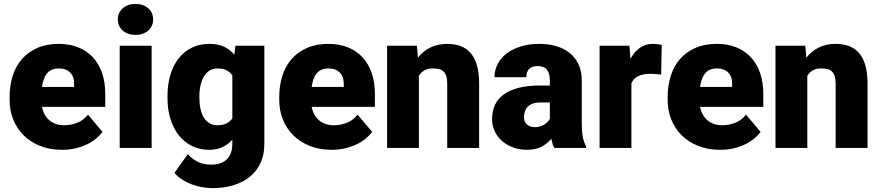

<svg xmlns="http://www.w3.org/2000/svg" viewBox="-20 -765 4552 993"><path d="M301.8 9.8Q237.3 9.8 186.5 -10.7Q135.7 -31.2 101.1 -66.4Q66.4 -101.6 48.1 -147.9Q29.8 -194.3 29.8 -246.6V-265.1Q29.8 -322.8 45.7 -372.8Q61.5 -422.9 93.5 -459.5Q125.5 -496.1 173.1 -517.1Q220.7 -538.1 284.2 -538.1Q340.3 -538.1 385 -520Q429.7 -502 460.7 -468.3Q491.7 -434.6 508.1 -386.7Q524.4 -338.9 524.4 -279.3V-212.4H197.3Q206.1 -168 235.8 -142.6Q265.6 -117.2 313 -117.2Q346.7 -117.2 379.2 -129.9Q411.6 -142.6 435.1 -171.9L510.3 -83Q497.6 -65.4 477.8 -48.8Q458 -32.2 431.6 -19.3Q405.3 -6.3 372.6 1.7Q339.8 9.8 301.8 9.8ZM283.2 -411.1Q262.2 -411.1 247.1 -403.8Q231.9 -396.5 221.9 -383.8Q211.9 -371.1 206.1 -353.5Q200.2 -335.9 197.3 -315.4H363.3V-328.1Q364.3 -367.7 343.3 -389.4Q322.3 -411.1 283.2 -411.1Z M764.2 0H599.1V-528.3H764.2ZM589.4 -664.6Q589.4 -682.1 595.9 -696.8Q602.5 -711.4 614.7 -722.2Q627 -732.9 643.6 -738.8Q660.2 -744.6 680.7 -744.6Q701.2 -744.6 717.8 -738.8Q734.4 -732.9 746.6 -722.2Q758.8 -711.4 765.4 -696.8Q772 -682.1 772 -664.6Q772 -647 765.4 -632.3Q758.8 -617.7 746.6 -606.9Q734.4 -596.2 717.8 -590.3Q701.2 -584.5 680.7 -584.5Q660.2 -584.5 643.6 -590.3Q627 -596.2 614.7 -606.9Q602.5 -617.7 595.9 -632.3Q589.4 -647 589.4 -664.6Z M846.2 -268.1Q846.2 -328.1 861.1 -377.9Q876 -427.7 904.1 -463.4Q932.1 -499 972.4 -518.6Q1012.7 -538.1 1063 -538.1Q1107.9 -538.1 1138.9 -523.4Q1169.9 -508.8 1191.9 -482.4L1197.8 -528.3H1347.2V-20.5Q1347.2 34.7 1327.6 77.1Q1308.1 119.6 1272.7 148.7Q1237.3 177.7 1187.7 192.9Q1138.2 208 1078.1 208Q1051.8 208 1023.7 202.9Q995.6 197.8 969.7 187.7Q943.8 177.7 921.1 163.1Q898.4 148.4 882.3 128.9L951.2 32.2Q970.7 55.2 1001 70.8Q1031.2 86.4 1072.3 86.4Q1126 86.4 1153.8 58.3Q1181.6 30.3 1181.6 -21.5V-42.5Q1159.2 -17.6 1129.9 -3.9Q1100.6 9.8 1062 9.8Q1011.7 9.8 971.7 -10.5Q931.6 -30.8 903.8 -66.4Q876 -102.1 861.1 -151.1Q846.2 -200.2 846.2 -257.8ZM1011.2 -257.8Q1011.2 -228 1016.8 -202.4Q1022.5 -176.8 1033.9 -157.7Q1045.4 -138.7 1063 -127.9Q1080.6 -117.2 1104 -117.2Q1131.8 -117.2 1150.9 -126.5Q1169.9 -135.7 1181.6 -152.8V-375Q1169.9 -392.6 1151.1 -401.9Q1132.3 -411.1 1105 -411.1Q1082 -411.1 1064.5 -400.4Q1046.9 -389.6 1035.2 -370.4Q1023.4 -351.1 1017.3 -325Q1011.2 -298.8 1011.2 -268.1Z M1696.3 9.8Q1631.8 9.8 1581.1 -10.7Q1530.3 -31.2 1495.6 -66.4Q1460.9 -101.6 1442.6 -147.9Q1424.3 -194.3 1424.3 -246.6V-265.1Q1424.3 -322.8 1440.2 -372.8Q1456.1 -422.9 1488 -459.5Q1520 -496.1 1567.6 -517.1Q1615.2 -538.1 1678.7 -538.1Q1734.9 -538.1 1779.5 -520Q1824.2 -502 1855.2 -468.3Q1886.2 -434.6 1902.6 -386.7Q1918.9 -338.9 1918.9 -279.3V-212.4H1591.8Q1600.6 -168 1630.4 -142.6Q1660.2 -117.2 1707.5 -117.2Q1741.2 -117.2 1773.7 -129.9Q1806.2 -142.6 1829.6 -171.9L1904.8 -83Q1892.1 -65.4 1872.3 -48.8Q1852.5 -32.2 1826.2 -19.3Q1799.8 -6.3 1767.1 1.7Q1734.4 9.8 1696.3 9.8ZM1677.7 -411.1Q1656.7 -411.1 1641.6 -403.8Q1626.5 -396.5 1616.5 -383.8Q1606.4 -371.1 1600.6 -353.5Q1594.7 -335.9 1591.8 -315.4H1757.8V-328.1Q1758.8 -367.7 1737.8 -389.4Q1716.8 -411.1 1677.7 -411.1Z M2136.2 -528.3 2141.6 -466.3Q2168.5 -501.5 2206.8 -519.8Q2245.1 -538.1 2292.5 -538.1Q2329.1 -538.1 2359.6 -527.6Q2390.1 -517.1 2412.1 -492.9Q2434.1 -468.8 2446 -429.4Q2458 -390.1 2458 -332.5V0H2293V-333Q2293 -356.9 2287.8 -372.1Q2282.7 -387.2 2273.2 -396Q2263.7 -404.8 2249.8 -408Q2235.8 -411.1 2218.3 -411.1Q2191.9 -411.1 2174.6 -400.9Q2157.2 -390.6 2146.5 -373V0H1981.9V-528.3Z M2846.7 0Q2841.3 -9.8 2837.6 -21.7Q2834 -33.7 2831.1 -47.4Q2812 -23.4 2781.7 -6.8Q2751.5 9.8 2704.1 9.8Q2667.5 9.8 2635 -2Q2602.5 -13.7 2578.1 -34.4Q2553.7 -55.2 2539.3 -84.5Q2524.9 -113.8 2524.9 -148.9Q2524.9 -189.9 2539.8 -222.2Q2554.7 -254.4 2585.2 -276.6Q2615.7 -298.8 2662.4 -310.8Q2709 -322.8 2772.9 -322.8H2823.7V-350.6Q2823.7 -384.3 2809.1 -403.8Q2794.4 -423.3 2760.7 -423.3Q2732.4 -423.3 2717.3 -409.2Q2702.1 -395 2702.1 -365.7H2537.6Q2537.6 -402.3 2554 -434.1Q2570.3 -465.8 2600.6 -488.8Q2630.9 -511.7 2673.6 -524.9Q2716.3 -538.1 2769 -538.1Q2816.4 -538.1 2856.7 -526.4Q2897 -514.6 2926.3 -491Q2955.6 -467.3 2972.2 -431.9Q2988.8 -396.5 2988.8 -349.6V-133.3Q2988.8 -107.4 2990.2 -88.4Q2991.7 -69.3 2994.6 -54.9Q2997.6 -40.5 3001.7 -29.3Q3005.9 -18.1 3011.2 -8.3V0ZM2743.7 -107.4Q2774.4 -107.4 2794.7 -120.6Q2814.9 -133.8 2823.7 -150.4V-234.9H2772Q2749 -234.9 2733.2 -228.5Q2717.3 -222.2 2707.8 -211.4Q2698.2 -200.7 2694.1 -186.8Q2689.9 -172.9 2689.9 -157.7Q2689.9 -135.3 2705.1 -121.3Q2720.2 -107.4 2743.7 -107.4Z M3399.4 -379.4Q3394.5 -379.9 3387.5 -380.6Q3380.4 -381.3 3372.8 -381.8Q3365.2 -382.3 3357.9 -382.8Q3350.6 -383.3 3345.2 -383.3Q3305.7 -383.3 3281.2 -371.3Q3256.8 -359.4 3245.6 -334.5V0H3081.1V-528.3H3235.4L3240.7 -460.4Q3260.3 -497.1 3289.3 -517.6Q3318.4 -538.1 3356.4 -538.1Q3368.7 -538.1 3380.6 -536.6Q3392.6 -535.2 3402.3 -532.2Z M3705.1 9.8Q3640.6 9.8 3589.8 -10.7Q3539.1 -31.2 3504.4 -66.4Q3469.7 -101.6 3451.4 -147.9Q3433.1 -194.3 3433.1 -246.6V-265.1Q3433.1 -322.8 3449 -372.8Q3464.8 -422.9 3496.8 -459.5Q3528.8 -496.1 3576.4 -517.1Q3624 -538.1 3687.5 -538.1Q3743.7 -538.1 3788.3 -520Q3833 -502 3864 -468.3Q3895 -434.6 3911.4 -386.7Q3927.7 -338.9 3927.7 -279.3V-212.4H3600.6Q3609.4 -168 3639.2 -142.6Q3668.9 -117.2 3716.3 -117.2Q3750 -117.2 3782.5 -129.9Q3814.9 -142.6 3838.4 -171.9L3913.6 -83Q3900.9 -65.4 3881.1 -48.8Q3861.3 -32.2 3835 -19.3Q3808.6 -6.3 3775.9 1.7Q3743.2 9.8 3705.1 9.8ZM3686.5 -411.1Q3665.5 -411.1 3650.4 -403.8Q3635.3 -396.5 3625.2 -383.8Q3615.2 -371.1 3609.4 -353.5Q3603.5 -335.9 3600.6 -315.4H3766.6V-328.1Q3767.6 -367.7 3746.6 -389.4Q3725.6 -411.1 3686.5 -411.1Z M4145 -528.3 4150.4 -466.3Q4177.2 -501.5 4215.6 -519.8Q4253.9 -538.1 4301.3 -538.1Q4337.9 -538.1 4368.4 -527.6Q4398.9 -517.1 4420.9 -492.9Q4442.9 -468.8 4454.8 -429.4Q4466.8 -390.1 4466.8 -332.5V0H4301.8V-333Q4301.8 -356.9 4296.6 -372.1Q4291.5 -387.2 4282 -396Q4272.5 -404.8 4258.5 -408Q4244.6 -411.1 4227.1 -411.1Q4200.7 -411.1 4183.3 -400.9Q4166 -390.6 4155.3 -373V0H3990.7V-528.3Z"/></svg>

Font: RobotoDraft
Style: Black
Weight: 900
Designer: Google
Version: Version 2.000980w3; 2014; ttfautohint (v1.1) -l 5 -r 24 -G 4